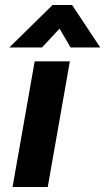

<svg xmlns="http://www.w3.org/2000/svg" viewBox="-20 -744 419 764"><path d="M118 -500H258L170 0H30ZM189 -724H267L379 -555H261L217 -630L147 -555H17Z"/></svg>

Font: Sarabun ExtraBold
Style: Italic
Weight: 800
Italic angle: -10°
Designer: Suppakit Chalermlarp | Katatrad Co.,Ltd.
Foundry: Cadson Demak Co.,Ltd.
Version: Version 1.000; ttfautohint (v1.6)